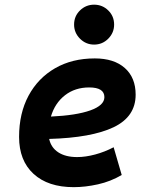

<svg xmlns="http://www.w3.org/2000/svg" viewBox="-20 -771 626 801"><path d="M301.8 -115.7Q336.9 -115.7 377 -126.5Q417 -137.2 454.1 -156.7L487.8 -41Q441.4 -13.7 388.7 -2Q335.9 9.8 287.6 9.8Q180.2 9.8 119.9 -45.7Q59.6 -101.1 59.6 -199.7Q59.6 -298.3 99.1 -371.8Q138.7 -445.3 209.7 -486.3Q280.8 -527.3 375.5 -527.3Q455.6 -527.3 500.7 -487.3Q545.9 -447.3 545.9 -376Q545.9 -284.2 453.9 -240.2Q361.8 -196.3 185.1 -191.4Q192.9 -155.3 223.1 -135.5Q253.4 -115.7 301.8 -115.7ZM192.4 -284.7Q298.3 -289.6 356.9 -310.5Q415.5 -331.5 415.5 -365.7Q415.5 -406.2 352.1 -406.2Q293 -406.2 251 -373.5Q209 -340.8 192.4 -284.7ZM372.6 -585Q338.4 -585 313.7 -609.6Q289.1 -634.3 289.1 -668.5Q289.1 -703.6 313.7 -727.5Q338.4 -751.5 372.6 -751.5Q407.2 -751.5 431.6 -727.5Q456.1 -703.6 456.1 -668.5Q456.1 -634.3 431.6 -609.6Q407.2 -585 372.6 -585Z"/></svg>

Font: Cascadia Code PL
Style: Bold Italic
Weight: 700
Italic angle: -10°
Monospace: yes
Designer: Aaron Bell
Foundry: Saja Typeworks
Version: Version 2404.023; ttfautohint (v1.8.4)